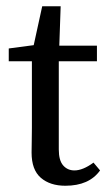

<svg xmlns="http://www.w3.org/2000/svg" viewBox="-20 -583 342 614"><path d="M189 11Q140 11 110.5 -14.5Q81 -40 81 -95Q81 -112 81.5 -129.5Q82 -147 82 -174V-387H8V-428L121 -443L82 -412L115 -563H174L169 -419L168 -401V-105Q168 -70 182 -54Q196 -38 218 -38Q245 -38 279 -63L300 -38Q265 11 189 11ZM126 -387V-437H290V-387Z"/></svg>

Font: Lisu Bosa
Style: Regular
Weight: 400
Designer: David Morse, Annie Olsen, Victor Gaultney, Frank Grießhammer (Latin)
Foundry: SIL International
Version: Version 2.000